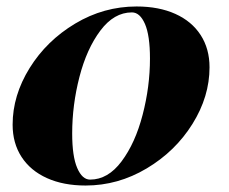

<svg xmlns="http://www.w3.org/2000/svg" viewBox="-20 -553 699 587"><path d="M620.6 -347.2Q620.6 -257.8 568.4 -174.1Q516.1 -90.3 428.5 -38.1Q340.8 14.2 241.7 14.2Q173.8 14.2 123.5 -8.5Q73.2 -31.2 45.9 -73.2Q18.6 -115.2 18.6 -171.9Q18.6 -261.2 70.6 -345Q122.6 -428.7 210 -481Q297.4 -533.2 397.5 -533.2Q465.8 -533.2 516.1 -510.5Q566.4 -487.8 593.5 -445.8Q620.6 -403.8 620.6 -347.2ZM200.7 -145Q200.7 -74.7 216.1 -39.3Q231.4 -3.9 255.4 -3.9Q310.1 -3.9 351.8 -59.8Q393.6 -115.7 416 -201.9Q438.5 -288.1 438.5 -374Q438.5 -444.8 423.1 -480Q407.7 -515.1 383.3 -515.1Q328.6 -515.1 286.9 -459.5Q245.1 -403.8 222.9 -317.9Q200.7 -231.9 200.7 -145Z"/></svg>

Font: TypoPRO Playfair Display
Style: Italic
Weight: 900
Italic angle: -14°
Designer: Claus Eggers Sørensen
Foundry: Claus Eggers Sørensen
Version: Version 1.004;PS 001.004;hotconv 1.0.70;makeotf.lib2.5.58329